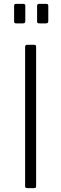

<svg xmlns="http://www.w3.org/2000/svg" viewBox="-20 -974 318 994"><path d="M158 -742Q167 -742 167 -731V-13Q167 -6 165 -3Q163 0 154 0H122Q115 0 112.5 -2.5Q110 -5 110 -11V-731Q110 -742 120 -742ZM111 -944V-866Q111 -859 108.5 -856Q106 -853 98 -853H65Q57 -853 55 -855.5Q53 -858 53 -864V-943Q53 -954 62 -954H101Q111 -954 111 -944ZM230 -944V-866Q230 -859 227.5 -856Q225 -853 217 -853H184Q176 -853 174 -855.5Q172 -858 172 -864V-943Q172 -954 182 -954H220Q230 -954 230 -944Z"/></svg>

Font: Libre Franklin Thin ExtraLight
Style: Regular
Weight: 250
Version: Version 3.000